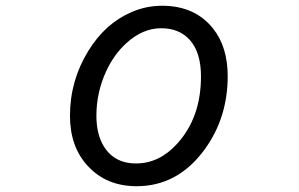

<svg xmlns="http://www.w3.org/2000/svg" viewBox="-20 -603 1040 667"><path d="M543 -583Q657.2 -583 720.2 -503.9Q771 -439.9 771 -338.4Q771 -194.3 691.4 -84.5Q598.1 43.9 454.6 43.9Q348.6 43.9 283.7 -27.8Q223.1 -94.2 223.1 -200.7Q223.1 -322.8 286.6 -425.8Q345.2 -521.5 436 -560.5Q486.8 -583 543 -583ZM540 -504.9Q475.6 -504.9 418.9 -453.1Q375 -413.1 347.7 -353Q314.9 -280.3 314.9 -201.2Q314.9 -142.1 336.4 -102.1Q372.6 -35.2 452.6 -35.2Q533.2 -35.2 595.2 -103.5Q678.2 -194.3 678.2 -337.9Q678.2 -420.4 639.6 -463.9Q603 -504.9 540 -504.9Z"/></svg>

Font: BIZ UDPGothic
Style: Regular
Weight: 400
Designer: TypeBank Co., Ltd.
Foundry: Morisawa Inc.
Version: Version 1.051